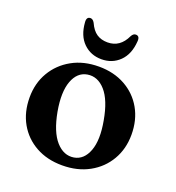

<svg xmlns="http://www.w3.org/2000/svg" viewBox="-124 -762 800 873"><g transform="rotate(20 275.5 -325.0)"><path d="M278 -468.5Q350 -468.5 405.2 -437.8Q460.5 -407 491.2 -352.8Q522 -298.5 522 -227.5Q522 -159 490.5 -105Q459 -51 402.8 -20Q346.5 11 272.5 11Q200 11 145 -19.5Q90 -50 59.2 -104.2Q28.5 -158.5 28.5 -229.5Q28.5 -298 60.2 -352Q92 -406 148 -437.2Q204 -468.5 278 -468.5ZM311.5 -41Q357.5 -49 377.5 -102.5Q397.5 -156 381 -246Q364.5 -339 326.5 -381.8Q288.5 -424.5 240 -416.5Q193.5 -408.5 173.8 -355.2Q154 -302 170 -211.5Q187 -119 225.2 -76Q263.5 -33 311.5 -41ZM275.5 -585Q336 -585 365 -647.5Q373 -662.5 385 -662.5Q405 -662.5 402.5 -635.5Q398 -572.5 362.8 -538Q327.5 -503.5 275.5 -503.5Q223.5 -503.5 188.2 -538Q153 -572.5 148.5 -635.5Q146 -662.5 166 -662.5Q177.5 -662.5 186 -647.5Q201 -614 222.8 -599.5Q244.5 -585 275.5 -585Z"/></g></svg>

Font: Fraunces 72pt Soft SemiBold
Style: Regular
Weight: 600
Version: Version 1.000;[b76b70a41]